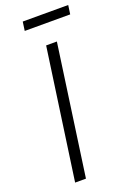

<svg xmlns="http://www.w3.org/2000/svg" viewBox="-166 -941 682 1000"><g transform="rotate(-20 175.0 -441.0)"><path d="M68 0 170.5 -723H230L128 0ZM91.5 -832 98.5 -881.5H350.5L343.5 -832Z"/></g></svg>

Font: Public Sans ExtraLight
Style: Italic
Weight: 200
Italic angle: -8°
Designer: The Public Sans project authors (U.S. Web Design System). Libre Franklin designed by Pablo Impallari and Rodrigo Fuenzal
Version: Version 1.007; ttfautohint (v1.8.1) -l 8 -r 50 -G 200 -x 14 